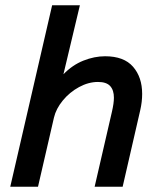

<svg xmlns="http://www.w3.org/2000/svg" viewBox="-20 -710 603 730"><path d="M178.2 -689.9H283.7L221.2 -427.7Q255.4 -462.9 297.1 -479.5Q338.9 -496.1 379.4 -496.1Q451.2 -496.1 485.8 -456.3Q520.5 -416.5 520.5 -353Q520.5 -322.8 513.2 -291L446.3 0H339.8L405.8 -286.1Q413.1 -317.9 413.1 -338.4Q413.1 -367.2 398.9 -382.8Q384.8 -398.4 352.5 -398.4Q316.4 -398.4 280.5 -378.9Q244.6 -359.4 218.8 -327.9Q192.9 -296.4 185.1 -262.7L124.5 0H19Z"/></svg>

Font: Acari Sans SemiBold
Style: Italic
Weight: 600
Italic angle: -13°
Designer: Alfredo Marco Pradil and Stefan Peev
Foundry: Hanken Design Co.
Version: Version 1.045;January 11, 2019;FontCreator 11.5.0.2425 64-bi